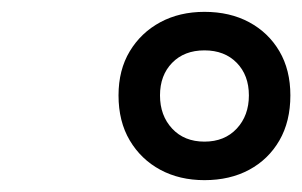

<svg xmlns="http://www.w3.org/2000/svg" viewBox="-20 -910 510 324"><path d="M325 -606Q283 -606 250.5 -623.5Q218 -641 199 -673Q180 -705 180 -749Q180 -792 199 -823.5Q218 -855 250.5 -872.5Q283 -890 325 -890Q368 -890 400.5 -872.5Q433 -855 451.5 -823.5Q470 -792 470 -749Q470 -705 451.5 -673Q433 -641 400.5 -623.5Q368 -606 325 -606ZM325 -671Q359 -671 379.5 -693Q400 -715 400 -749Q400 -783 379.5 -804Q359 -825 325 -825Q291 -825 270.5 -804Q250 -783 250 -749Q250 -715 270.5 -693Q291 -671 325 -671Z"/></svg>

Font: Playwrite IS
Style: Regular
Weight: 400
Designer: Veronika Burian, José Scaglione
Foundry: TypeTogether
Version: Version 1.002